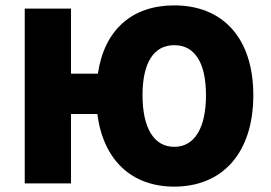

<svg xmlns="http://www.w3.org/2000/svg" viewBox="-20 -682 1006 714"><path d="M628 -136C550 -136 510 -210 510 -328C510 -446 550 -514 628 -514C706 -514 746 -446 746 -328C746 -210 706 -136 628 -136ZM628 12C808 12 922 -114 922 -328C922 -541 808 -662 628 -662C472 -662 368 -572 344 -408H244V-650H72V0H244V-258H342C364 -87 469 12 628 12Z"/></svg>

Font: Source Sans Pro Black
Style: Regular
Weight: 900
Designer: Paul D. Hunt
Foundry: Adobe Systems Incorporated
Version: Version 3.006;hotconv 1.0.111;makeotfexe 2.5.65597